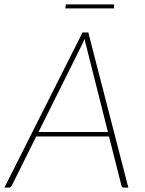

<svg xmlns="http://www.w3.org/2000/svg" viewBox="-39 -850 656 870"><path d="M0 0ZM542.5 0H522Q514 0 511.5 -8L455 -231.5H125L14 -8Q11.5 -4.5 8.2 -2.2Q5 0 1 0H-19L335 -703H361ZM135.5 -252H450L351 -644.5Q349 -651.5 347.2 -658.5Q345.5 -665.5 344.5 -673.5Q341 -665.5 337.8 -658.5Q334.5 -651.5 331 -644.5ZM259 -830H478.5L477 -812H257Z"/></svg>

Font: Lato Thin
Style: Italic
Weight: 200
Italic angle: -7°
Designer: Lukasz Dziedzic
Foundry: tyPoland Lukasz Dziedzic
Version: Version 2.007; 2014-02-27